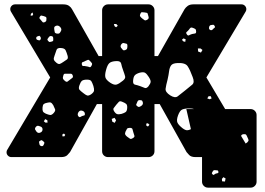

<svg xmlns="http://www.w3.org/2000/svg" viewBox="-20 -720 1216 880"><path d="M32 0Q23 0 16.5 -6.5Q10 -13 10 -22Q10 -29 13 -33L210 -365L30 -667Q27 -672 27 -678Q27 -687 33.5 -693.5Q40 -700 49 -700H270Q287 -700 296.5 -693Q306 -686 310 -678L432 -463H448V-673Q448 -684 456 -692Q464 -700 475 -700H661Q672 -700 680 -692Q688 -684 688 -673V-463H704L826 -678Q831 -686 840.5 -693Q850 -700 866 -700H1087Q1096 -700 1102.5 -693.5Q1109 -687 1109 -678Q1109 -672 1106 -667L926 -365L1012 -220H1129Q1140 -220 1148 -212Q1156 -204 1156 -193V113Q1156 124 1148 132Q1140 140 1129 140H933Q922 140 914 132Q906 124 906 113V0H876Q856 0 847 -9.5Q838 -19 835 -23L712 -243H688V-27Q688 -15 680 -7.5Q672 0 661 0H475Q464 0 456 -7.5Q448 -15 448 -27V-243H424L301 -23Q298 -19 289 -9.5Q280 0 260 0ZM658 -653Q657 -660 653.5 -661Q650 -662 643 -663Q635 -664 630.5 -664Q626 -664 623 -656Q620 -649 622.5 -645Q625 -641 631 -636Q638 -630 642.5 -627.5Q647 -625 654 -629Q662 -634 661.5 -639Q661 -644 658 -653ZM132 -654 129 -663 122 -657 120 -649 128 -648ZM181 -646Q174 -647 170.5 -648.5Q167 -650 163 -644Q159 -638 161.5 -635Q164 -632 169 -626Q173 -621 175.5 -618.5Q178 -616 184 -618Q191 -621 192 -624.5Q193 -628 193 -635Q193 -641 190 -642.5Q187 -644 181 -646ZM513 -610H502L505 -600L512 -595L520 -602ZM964 -601Q960 -607 956.5 -606.5Q953 -606 946 -605Q939 -603 938 -593Q937 -585 945 -582Q950 -580 956 -586Q960 -591 963.5 -593Q967 -595 964 -601ZM255 -597Q246 -606 235 -601Q229 -598 228.5 -594Q228 -590 229 -583Q230 -576 231 -572Q232 -568 240 -566Q248 -565 251.5 -567Q255 -569 259 -577Q265 -587 255 -597ZM862 -593Q856 -595 853 -592.5Q850 -590 846 -584Q840 -577 835.5 -573.5Q831 -570 836 -563Q841 -555 846 -558Q851 -561 860 -564Q868 -566 873.5 -566.5Q879 -567 879 -575Q879 -584 875 -587Q871 -590 862 -593ZM164 -553Q161 -557 158.5 -555.5Q156 -554 151 -553Q146 -551 146 -545Q146 -539 152 -537Q156 -536 159 -535Q162 -534 165 -538Q170 -545 164 -553ZM218 -554Q209 -557 204 -550Q200 -545 198 -541.5Q196 -538 200 -533Q205 -527 208.5 -527.5Q212 -528 219 -530Q224 -532 224 -535Q224 -538 224 -543Q224 -553 218 -554ZM831 -540 821 -544 814 -538 819 -531 829 -528ZM564 -511Q564 -518 560 -519.5Q556 -521 550 -522Q542 -525 536 -517Q530 -508 535 -501Q540 -495 543 -491.5Q546 -488 553 -490Q561 -493 562.5 -497.5Q564 -502 564 -511ZM290 -464Q285 -481 280.5 -490Q276 -499 259 -500Q242 -501 239 -491Q236 -481 230 -465Q225 -453 227 -446.5Q229 -440 239 -432Q248 -425 254 -427Q260 -429 270 -436Q281 -443 287 -447.5Q293 -452 290 -464ZM908 -491 899 -498H887L888 -484L901 -479ZM391 -442Q386 -447 382.5 -445.5Q379 -444 372 -441Q365 -437 359.5 -435.5Q354 -434 355 -426Q356 -417 361.5 -417.5Q367 -418 376 -416Q384 -415 389.5 -412.5Q395 -410 399 -418Q404 -426 401 -430.5Q398 -435 391 -442ZM545 -396Q538 -415 535.5 -428Q533 -441 513 -440Q490 -439 481 -430.5Q472 -422 466 -399Q460 -377 463 -365.5Q466 -354 485 -341Q503 -329 514.5 -332.5Q526 -336 543 -350Q556 -360 553.5 -370Q551 -380 545 -396ZM863 -367Q851 -400 840 -416.5Q829 -433 793 -431Q771 -430 764 -420Q757 -410 755 -393.5Q753 -377 748 -355Q741 -329 739 -313.5Q737 -298 760 -283Q782 -269 794.5 -278.5Q807 -288 828 -305Q849 -322 861 -332Q873 -342 863 -367ZM662 -367Q653 -381 645.5 -386Q638 -391 621 -387Q604 -382 597.5 -374.5Q591 -367 590 -349Q589 -334 599 -332Q609 -330 623 -325Q636 -320 643.5 -317Q651 -314 660 -324Q670 -337 670.5 -345Q671 -353 662 -367ZM313 -375Q310 -382 305 -382Q300 -382 291 -382Q283 -382 277.5 -382Q272 -382 270 -373Q267 -364 269 -359Q271 -354 279 -348Q286 -343 290 -346.5Q294 -350 301 -355Q308 -360 312 -363.5Q316 -367 313 -375ZM408 -326Q403 -341 398.5 -348Q394 -355 379 -355Q362 -355 355.5 -349.5Q349 -344 344 -329Q339 -315 344 -309Q349 -303 361 -294Q372 -285 379 -282.5Q386 -280 398 -288Q410 -297 411 -304.5Q412 -312 408 -326ZM946 -279H936L930 -269L941 -265L950 -269ZM619 -261Q612 -261 609 -252Q606 -245 604.5 -241.5Q603 -238 608 -234Q614 -229 618 -230Q622 -231 628 -235Q638 -242 634 -253Q632 -259 629 -260Q626 -261 619 -261ZM539 -254Q529 -258 524.5 -253Q520 -248 513 -240Q506 -230 501.5 -225Q497 -220 503 -210Q510 -199 517 -197Q524 -195 537 -198Q550 -202 556 -206.5Q562 -211 563 -225Q564 -239 558 -244Q552 -249 539 -254ZM224 -238Q218 -248 212.5 -250Q207 -252 196 -249Q185 -247 180.5 -243Q176 -239 175 -228Q174 -216 176.5 -210Q179 -204 190 -199Q202 -194 209.5 -193Q217 -192 226 -202Q235 -212 232.5 -219Q230 -226 224 -238ZM849 -223Q826 -223 815 -218Q804 -213 796 -191Q788 -169 793.5 -157.5Q799 -146 817 -132Q829 -123 837.5 -123Q846 -123 855 -128L834 -220H870Q862 -223 849 -223ZM369 -199Q368 -210 355 -213Q345 -215 339 -205Q333 -194 340 -186Q344 -182 347.5 -183.5Q351 -185 356 -188Q362 -190 366 -191Q370 -192 369 -199ZM512 -169 505 -180 492 -175 495 -162 506 -157ZM197 -169 187 -174 181 -164 188 -158H198ZM658 -155 651 -154 650 -145 658 -140 665 -148ZM175 -127Q175 -138 163 -141Q156 -144 152 -143.5Q148 -143 143 -137Q139 -130 141 -126.5Q143 -123 147 -117Q154 -108 164 -112Q175 -116 175 -127ZM591 -114Q589 -123 587 -128.5Q585 -134 575 -134Q565 -134 562 -129.5Q559 -125 555 -116Q552 -108 554 -103.5Q556 -99 562 -94Q571 -88 575.5 -84.5Q580 -81 589 -87Q598 -92 596 -98Q594 -104 591 -114ZM279 -102 273 -108 266 -104V-95H275ZM1114 -91Q1111 -99 1108 -102.5Q1105 -106 1096 -105Q1087 -104 1085 -97L1106 -62Q1107 -63 1114 -68Q1120 -74 1119 -78.5Q1118 -83 1114 -91ZM181 -70Q176 -74 173 -76.5Q170 -79 164 -75Q158 -72 159 -68Q160 -64 161 -58Q163 -51 172 -50Q178 -50 181 -58Q183 -62 183.5 -64.5Q184 -67 181 -70ZM981 67Q980 61 976.5 61Q973 61 967 60Q959 59 956 64Q953 69 951.5 72Q950 75 954 79Q958 83 960.5 81Q963 79 968 76Q974 74 978 73.5Q982 73 981 67ZM1014 98 1004 92 997 100 998 111 1011 112Z"/></svg>

Font: Rubik Moonrocks
Style: Regular
Weight: 400
Designer: Hubert and Fischer, NaN
Foundry: Hubert and Fischer, NaN
Version: Version 2.200